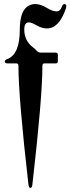

<svg xmlns="http://www.w3.org/2000/svg" viewBox="-20 -727 347 946"><path d="M15.6 -436Q77.6 -458.5 77.6 -581.1Q77.6 -662.1 109.9 -690.9Q127.4 -707 153.6 -707Q179.7 -707 209.2 -689Q238.8 -670.9 257.8 -670.9Q276.9 -670.9 284.2 -692.9Q289.1 -707 297.4 -707Q306.6 -707 306.6 -696.8Q306.6 -691.4 304.7 -685.5Q271.5 -586.9 211.4 -586.9Q186.5 -586.9 160.9 -601.8Q135.3 -616.7 122.1 -616.7Q99.6 -616.7 99.6 -581.1Q99.6 -525.4 144.5 -492.2Q153.8 -485.4 161.1 -476.6Q168.5 -467.8 180.2 -467.8H254.4Q265.1 -467.8 265.1 -457V-425.3Q265.1 -414.6 254.4 -414.6H199.2Q189 -414.6 189 -403.8Q189 -248.5 139.6 182.1Q137.7 198.7 129.9 198.7Q122.1 198.7 120.1 182.1Q70.8 -248.5 70.8 -403.8Q70.8 -414.6 60.5 -414.6H19Q3.4 -414.6 3.4 -423.1Q3.4 -431.6 15.6 -436Z"/></svg>

Font: UnifrakturMaguntia18
Style: Book
Weight: 400
Designer: j. 'mach' wust, Gerrit Ansmann, Georg Duffner, based on a font by Peter Wiegel, original typeface by Carl Albert Fahrenw
Version: Version 2017-03-19